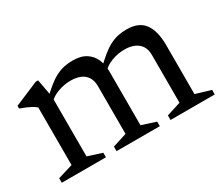

<svg xmlns="http://www.w3.org/2000/svg" viewBox="-84 -656 1001 861"><g transform="rotate(-30 416.0 -225.5)"><path d="M183.5 -356.5V-47L257 -23.5V0H28.5V-23.5L106 -47V-345Q98 -353 80.5 -362.2Q63 -371.5 29 -384V-398L154 -451H166ZM463 -326.5V-47L536 -23.5V0H312V-23.5L385.5 -47V-294.5Q385.5 -322 374 -340.5Q362.5 -359 341.2 -368Q320 -377 290.5 -377Q257 -377 224.8 -365Q192.5 -353 177.5 -335L161 -354Q189 -382 211.8 -400.5Q234.5 -419 255.8 -430Q277 -441 298.2 -445.8Q319.5 -450.5 344 -450.5Q386.5 -450.5 412.8 -433.5Q439 -416.5 451 -388.5Q463 -360.5 463 -326.5ZM742.5 -301V-47L820.5 -23.5V0H591.5V-23.5L665 -47V-294Q665 -322.5 653.2 -340.5Q641.5 -358.5 620.2 -367.8Q599 -377 570 -377Q536 -377 503.8 -365Q471.5 -353 456.5 -334.5L440 -354Q468 -381.5 491 -400.2Q514 -419 535 -430Q556 -441 577.2 -445.8Q598.5 -450.5 623 -450.5Q686.5 -450.5 714.5 -411.8Q742.5 -373 742.5 -301Z"/></g></svg>

Font: Newsreader 16pt 16pt
Style: Regular
Weight: 400
Version: Version 1.003